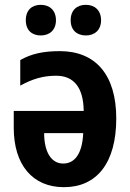

<svg xmlns="http://www.w3.org/2000/svg" viewBox="-20 -766 541 796"><path d="M87 -682C87 -640 113 -619 149 -619C185 -619 212 -641 212 -682C212 -724 185 -746 149 -746C113 -746 87 -725 87 -682ZM273 -682C273 -640 300 -619 336 -619C372 -619 399 -641 399 -682C399 -724 372 -746 336 -746C300 -746 273 -725 273 -682ZM228 -554C159 -554 110 -543 64 -517V-411C115 -439 159 -452 213 -452C287 -452 326 -402 327 -306H37V-236C37 -84 114 10 245 10C381 10 462 -90 462 -275C462 -455 377 -554 228 -554ZM325 -214C321 -127 289 -88 242 -88C190 -88 163 -140 163 -214Z"/></svg>

Font: Noto Sans Display SemiCondensed
Style: Bold
Weight: 700
Width: 4
Designer: Monotype Design Team
Foundry: Monotype Imaging Inc.
Version: Version 1.900